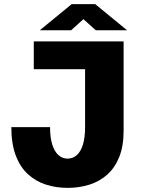

<svg xmlns="http://www.w3.org/2000/svg" viewBox="-20 -901 690 932"><path d="M308 11Q252 11 202.5 -5Q153 -21 115.2 -55.8Q77.5 -90.5 56.2 -147Q35 -203.5 35 -284H223Q223 -233 233.8 -199Q244.5 -165 263.8 -148Q283 -131 308 -131Q333.5 -131 352.8 -148Q372 -165 382.5 -199Q393 -233 393 -284V-565H144V-700H580V-266Q580 -192 559 -139.5Q538 -87 501 -53.8Q464 -20.5 414.5 -4.8Q365 11 308 11ZM173 -754 328 -881H442L597 -754H445L385 -808L325 -754Z"/></svg>

Font: Trispace Thin ExtraBold
Style: Regular
Weight: 800
Version: Version 1.210